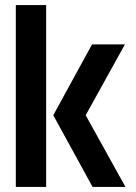

<svg xmlns="http://www.w3.org/2000/svg" viewBox="-20 -733 532 753"><path d="M343 0 189 -281 341 -559H470L316 -281L472 0ZM42 0V-713H161V0Z"/></svg>

Font: Stick No Bills ExtraLight
Style: Bold
Weight: 700
Version: Version 2.000